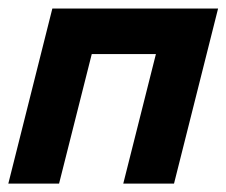

<svg xmlns="http://www.w3.org/2000/svg" viewBox="-26 -437 539 457"><path d="M-6.2 0 98.6 -416.7H493.1L388.2 0H267.4L345.1 -308.3H192.4L114.6 0Z"/></svg>

Font: Afacad
Style: Italic
Weight: 400
Italic angle: -14°
Designer: Kristian Moeller
Foundry: Dicotype
Version: Version 1.000